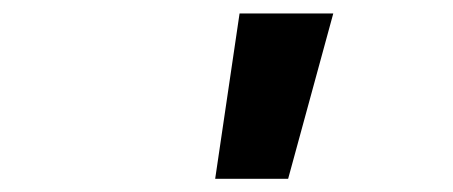

<svg xmlns="http://www.w3.org/2000/svg" viewBox="-20 -688 672 285"><path d="M299.4 -422.6 335.6 -668H474.7L407.7 -422.6Z"/></svg>

Font: Atkinson Hyperlegible Mono ExtraLight
Style: Italic
Weight: 200
Italic angle: -12°
Monospace: yes
Designer: Elliott Scott, Megan Eiswerth, Linus Boman, Theodore Petrosky, Letters from Sweden
Foundry: Applied Design Works, Letters from Sweden
Version: Version 2.001